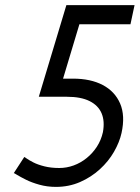

<svg xmlns="http://www.w3.org/2000/svg" viewBox="-20 -720 547 752"><path d="M227 -412 291 -625H491L507 -700H240L132 -341H242Q297 -341 331 -324Q365 -307 378 -276Q391 -245 383 -202Q376 -171 359.5 -145.5Q343 -120 319.5 -101Q296 -82 268.5 -72Q241 -62 212 -62Q180 -62 154 -68.5Q128 -75 110.5 -84Q93 -93 84 -99.5Q75 -106 75 -105L34 -42Q34 -43 47 -35Q60 -27 82 -16Q104 -5 134.5 3.5Q165 12 199 12Q250 12 293.5 -7Q337 -26 371 -57Q405 -88 426.5 -125.5Q448 -163 456 -199Q471 -267 450.5 -314.5Q430 -362 382.5 -387Q335 -412 266 -412Z"/></svg>

Font: Advent Pro Medium
Style: Italic
Weight: 500
Italic angle: -12°
Version: Version 3.000